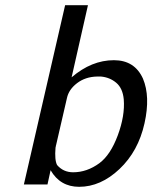

<svg xmlns="http://www.w3.org/2000/svg" viewBox="-20 -711 587 740"><path d="M72 0 231 -691H319L256 -413Q333 -479 419 -479Q499 -479 531 -408Q560 -339 537 -236Q513 -128 440.5 -59.5Q368 9 285 9Q212 9 175 -55L163 0ZM194 -142Q190 -94 200 -75Q224 -47 262 -47Q315 -47 363 -82Q406 -114 434 -189.5Q462 -265 457 -328Q453 -371 428 -392Q403 -413 369 -416H354Q309 -415 277 -390.5Q245 -366 238 -333Q230 -297 214 -229Q198 -161 196 -151Q195 -149 195 -146Z"/></svg>

Font: Coval
Style: Book Italic
Weight: 350
Foundry: Context Ltd
Version: Version 001.000